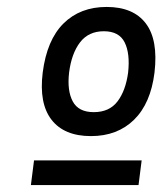

<svg xmlns="http://www.w3.org/2000/svg" viewBox="-20 -730 480 553"><path d="M242 -338Q165 -338 128.5 -385Q92 -432 103 -521Q115 -615 163 -662.5Q211 -710 287 -710Q364 -710 400 -662.5Q436 -615 425 -521Q414 -432 366 -385Q318 -338 242 -338ZM250 -407Q295 -407 318.5 -438Q342 -469 349 -521Q355 -576 339 -608Q323 -640 279 -640Q235 -640 210.5 -608Q186 -576 179 -521Q173 -469 189.5 -438Q206 -407 250 -407ZM69 -197 78 -268H388L379 -197Z"/></svg>

Font: Haskoy Medium
Style: Italic
Weight: 500
Designer: Ertekin Erdin
Foundry: Ertekin Erdin
Version: Version 2.000; ttfautohint (v1.8.4.7-5d5b)